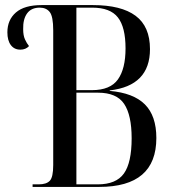

<svg xmlns="http://www.w3.org/2000/svg" viewBox="-20 -734 684 754"><path d="M108 0V-10H132Q162 -10 175.5 -24Q189 -38 189 -86V-615Q189 -669 175.5 -686.5Q162 -704 136 -704Q103 -704 86.5 -681.5Q70 -659 71 -619Q71 -595 78 -579.5Q85 -564 94 -553Q81 -539 60 -539Q36 -539 22.5 -557Q9 -575 9 -607Q9 -656 42.5 -685Q76 -714 143 -714H345Q456 -714 512.5 -672Q569 -630 569 -541Q569 -397 411 -379V-377Q504 -369 549 -324Q594 -279 594 -192Q594 0 370 0ZM341 -380Q413 -380 443 -422Q473 -464 473 -544Q473 -627 443 -665.5Q413 -704 342 -704H280V-380ZM364 -10Q436 -10 466.5 -52.5Q497 -95 497 -191Q497 -282 467.5 -326Q438 -370 365 -370H280V-10Z"/></svg>

Font: Noto Serif Display Condensed
Style: Regular
Weight: 400
Width: 3
Designer: Monotype Design Team
Foundry: Monotype Imaging Inc.
Version: Version 2.009